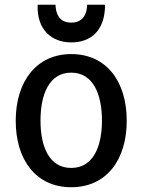

<svg xmlns="http://www.w3.org/2000/svg" viewBox="-20 -771 628 806"><path d="M512 -264C512 -100 427 15 279 15C131 15 46 -100 46 -264C46 -429 133 -544 279 -544C427 -544 512 -429 512 -264ZM408 -265C408 -375 371 -466 279 -466C186 -466 150 -374 150 -265C150 -154 187 -66 279 -66C371 -66 408 -155 408 -265ZM279 -593C197 -593 134 -646 138 -751H213C214 -722 223 -676 279 -676C335 -676 345 -722 346 -751H421C421 -645 364 -593 279 -593Z"/></svg>

Font: Repo Medium
Style: Regular
Weight: 500
Designer: Stefan Peev
Foundry: Context Ltd
Version: Version 1.502